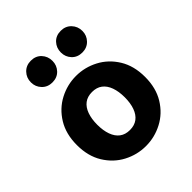

<svg xmlns="http://www.w3.org/2000/svg" viewBox="-203 -863 1007 1007"><g transform="rotate(-45 300.0 -360.0)"><path d="M300 12Q235 12 177 -18.5Q119 -49 83 -107.5Q47 -166 47 -248Q47 -330 83 -388.5Q119 -447 177 -477.5Q235 -508 300 -508Q365 -508 423 -477.5Q481 -447 517 -388.5Q553 -330 553 -248Q553 -166 517 -107.5Q481 -49 423 -18.5Q365 12 300 12ZM300 -107Q334 -107 356.5 -124Q379 -141 390.5 -173Q402 -205 402 -248Q402 -291 390.5 -323Q379 -355 356.5 -372Q334 -389 300 -389Q266 -389 243.5 -372Q221 -355 209.5 -323Q198 -291 198 -248Q198 -205 209.5 -173Q221 -141 243.5 -124Q266 -107 300 -107ZM189 -571Q154 -571 131.5 -594.5Q109 -618 109 -651Q109 -685 131.5 -708.5Q154 -732 189 -732Q225 -732 247 -708.5Q269 -685 269 -651Q269 -618 247 -594.5Q225 -571 189 -571ZM411 -571Q375 -571 353 -594.5Q331 -618 331 -651Q331 -685 353 -708.5Q375 -732 411 -732Q446 -732 468.5 -708.5Q491 -685 491 -651Q491 -618 468.5 -594.5Q446 -571 411 -571Z"/></g></svg>

Font: Source Code Pro ExtraLight
Style: Bold
Weight: 700
Monospace: yes
Version: Version 1.018;hotconv 1.0.116;makeotfexe 2.5.65601